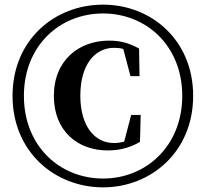

<svg xmlns="http://www.w3.org/2000/svg" viewBox="-20 -787 885 827"><path d="M424 20C631 20 812 -134 812 -374C812 -615 631 -767 424 -767C215 -767 34 -615 34 -374C34 -134 215 20 424 20ZM424 -18C238 -18 83 -157 83 -374C83 -591 238 -729 424 -729C610 -729 765 -590 765 -374C765 -159 610 -18 424 -18ZM444 -139C501 -139 546 -154 583 -176L586 -292H545L515 -177C500 -173 485 -171 470 -171C390 -171 326 -241 326 -375C326 -509 389 -581 471 -581C485 -581 498 -580 511 -576L542 -459H581L579 -578C540 -599 504 -612 449 -612C322 -612 212 -529 212 -374C212 -222 315 -139 444 -139Z"/></svg>

Font: Noto Serif CJK HK Black
Style: Regular
Weight: 900
Designer: Ryoko NISHIZUKA 西塚涼子 (kana & ideographs); Frank Grießhammer (Latin, Greek & Cyrillic); Wenlong ZHANG 张文龙 (bopomofo); San
Foundry: Adobe
Version: Version 2.001;hotconv 1.1.0;makeotfexe 2.6.0